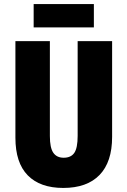

<svg xmlns="http://www.w3.org/2000/svg" viewBox="-20 -917 628 947"><path d="M533 -242Q533 -118 471 -54Q409 10 292 10Q178 10 117 -52Q56 -114 56 -238V-714H226V-246Q226 -188 243 -163.5Q260 -139 294 -139Q330 -139 346.5 -163Q363 -187 363 -247V-714H533ZM443 -897V-782H146V-897Z"/></svg>

Font: Noto Sans Gurmukhi UI ExtraCondensed Black
Style: Regular
Weight: 900
Width: 2
Designer: Jelle Bosma - Monotype Design Team
Foundry: Monotype Imaging Inc.
Version: Version 2.004; ttfautohint (v1.8.4.7-5d5b)